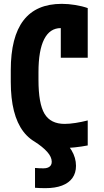

<svg xmlns="http://www.w3.org/2000/svg" viewBox="-20 -760 540 998"><path d="M216 218Q201 218 187.5 217.5Q174 217 162 216V113Q173 114 184 114.5Q195 115 206 115Q220 115 229.5 111Q239 107 244 99.5Q249 92 249 81Q249 56 225.5 29.5Q202 3 158 -25L282 -56Q329 -17 352 21.5Q375 60 375 102Q375 139 356.5 165Q338 191 302.5 204.5Q267 218 216 218ZM300 10Q167 10 101.5 -76Q36 -162 36 -335V-395Q36 -568 102 -654Q168 -740 301 -740Q335 -740 371.5 -734Q408 -728 436 -718V-460H296V-691L366 -584Q332 -614 296 -614Q239 -614 209.5 -556Q180 -498 180 -385V-345Q180 -221 211.5 -168.5Q243 -116 316 -116Q341 -116 373 -121Q405 -126 436 -134V-4Q406 2 368.5 6Q331 10 300 10Z"/></svg>

Font: M PLUS 1 Code
Style: Bold
Weight: 700
Designer: Coji Morishita
Foundry: UNDERFOREST DESIGN
Version: Version 1.002